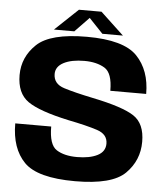

<svg xmlns="http://www.w3.org/2000/svg" viewBox="-56 -854 789 907"><g transform="rotate(5 339.0 -400.0)"><path d="M333.5 4Q508.5 4 571 -58.2Q633.5 -120.5 633.5 -209Q633.5 -295 580.2 -330.2Q527 -365.5 383 -395Q296 -413 244.8 -429.2Q193.5 -445.5 193.5 -492.5Q193.5 -527.5 230.5 -546.8Q267.5 -566 328.5 -566Q386.5 -566 424.5 -543.2Q462.5 -520.5 462.5 -436H632.5Q632.5 -548 568.8 -614.2Q505 -680.5 330.5 -680.5Q157.5 -680.5 93.2 -619.5Q29 -558.5 29 -473Q29 -386.5 83.5 -348.5Q138 -310.5 277.5 -280.5Q365.5 -263 415.8 -246.5Q466 -230 466 -185.5Q466 -147.5 429.2 -129Q392.5 -110.5 332.5 -110.5Q272 -110.5 235.5 -133.8Q199 -157 199 -243.5H28.5Q28.5 -125 91.5 -60.5Q154.5 4 333.5 4ZM172 -701H268.5L335.5 -770.5L401.5 -701H499L388.5 -804.5H281.5Z"/></g></svg>

Font: Anybody UltraCondensed Thin
Style: Bold
Weight: 700
Version: Version 1.111